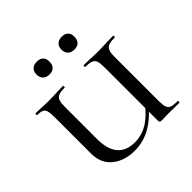

<svg xmlns="http://www.w3.org/2000/svg" viewBox="-171 -793 953 953"><g transform="rotate(-45 305.5 -316.5)"><path d="M371 -456Q368 -456 368 -462Q368 -468 371 -468L415 -467Q451 -465 475 -465Q496 -465 532 -467L577 -468Q579 -468 579 -462Q579 -456 577 -456Q548 -456 533.5 -450.5Q519 -445 513.5 -430.5Q508 -416 508 -387V-81Q508 -51 513 -36.5Q518 -22 531.5 -17Q545 -12 574 -12Q577 -12 577 -6Q577 0 574 0L509 -1L454 0Q442 0 439 -3Q436 -6 436 -19V-385Q436 -415 431.5 -429.5Q427 -444 413.5 -450Q400 -456 371 -456ZM250 12Q179 12 132.5 -25.5Q86 -63 86 -132V-387Q86 -417 82 -431Q78 -445 66.5 -450.5Q55 -456 32 -456Q30 -456 30 -462Q30 -468 32 -468L71 -467Q103 -465 123 -465Q147 -465 185 -467L225 -468Q227 -468 227 -462Q227 -456 225 -456Q196 -456 182 -450Q168 -444 163 -429.5Q158 -415 158 -385V-163Q158 -17 280 -17Q328 -17 371 -43Q414 -69 459 -129L472 -118Q420 -50 365.5 -19Q311 12 250 12ZM172 -601Q172 -622 184.5 -633.5Q197 -645 219 -645Q240 -645 251.5 -633.5Q263 -622 263 -601Q263 -579 251.5 -567Q240 -555 219 -555Q197 -555 184.5 -567Q172 -579 172 -601ZM347 -601Q347 -622 359.5 -633.5Q372 -645 393 -645Q415 -645 426.5 -633.5Q438 -622 438 -601Q438 -579 426.5 -567Q415 -555 393 -555Q372 -555 359.5 -567Q347 -579 347 -601Z"/></g></svg>

Font: Cormorant Unicase Medium
Style: Regular
Weight: 500
Designer: Christian Thalmann (Catharsis Fonts)
Foundry: Catharsis Fonts
Version: Version 4.000